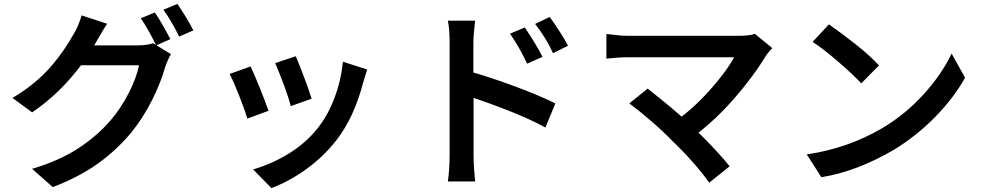

<svg xmlns="http://www.w3.org/2000/svg" viewBox="-20 -878 5040 986"><path d="M855 -677 782 -645Q741 -729 703 -784L775 -814Q806 -770 855 -677ZM973 -722 900 -690Q884 -724 861.5 -762.5Q839 -801 819 -828L891 -858Q939 -788 973 -722ZM828 -533Q806 -454 761 -364Q716 -274 653 -196Q578 -106 482 -37.5Q386 31 251 83L145 -11Q282 -52 378.5 -114Q475 -176 548 -260Q601 -322 641 -400Q681 -478 694 -543H348L390 -645H580H647H685Q735 -645 766 -656L858 -600Q844 -578 828 -533ZM498 -704 473 -661Q421 -566 336 -469.5Q251 -373 145 -301L44 -375Q166 -447 249 -545Q310 -617 357 -701Q369 -719 381 -747.5Q393 -776 399 -799L530 -756Q508 -722 498 -704Z M1580 -371 1473 -333Q1464 -371 1439.5 -437.5Q1415 -504 1393 -554L1499 -589Q1520 -540 1545.5 -471.5Q1571 -403 1580 -371ZM1854 -484 1845 -454Q1798 -274 1707 -157Q1640 -72 1553 -9.5Q1466 53 1374 88L1280 -8Q1379 -37 1465 -90.5Q1551 -144 1610 -218Q1662 -282 1696.5 -372Q1731 -462 1741 -561L1866 -521ZM1359 -309 1250 -269Q1235 -320 1206 -392.5Q1177 -465 1159 -498L1267 -537Q1288 -492 1316 -422Q1344 -352 1359 -309Z M2766 -586 2687 -551Q2645 -640 2599 -705L2675 -737Q2735 -648 2766 -586ZM2897 -643 2820 -605Q2786 -681 2728 -755L2803 -791Q2862 -709 2897 -643ZM2289 -141V-242V-363V-485V-590V-656Q2289 -730 2280 -772H2420Q2411 -698 2411 -656V-576V-467Q2411 -388 2412 -347V-232V-137V-80Q2412 -24 2420 54H2280Q2289 -13 2289 -80ZM2832 -347 2781 -223Q2703 -266 2591 -310Q2479 -354 2385 -384V-513Q2491 -484 2621.5 -435.5Q2752 -387 2832 -347Z M3914 -593Q3849 -485 3749 -370.5Q3649 -256 3531 -169L3442 -251Q3536 -316 3622 -411.5Q3708 -507 3750 -584H3521H3422H3329H3253H3205Q3161 -584 3094 -577V-703Q3108 -702 3118 -701Q3128 -700 3135 -699Q3172 -694 3205 -694H3420H3523H3624H3711H3771Q3827 -694 3857 -704L3946 -631Q3922 -605 3914 -593ZM3212 -347 3306 -423Q3372 -371 3423.5 -328Q3475 -285 3537 -227Q3668 -99 3727 -24L3622 60Q3589 13 3537.5 -45.5Q3486 -104 3434 -153Q3389 -200 3325.5 -255Q3262 -310 3212 -347Z M4494 -542 4403 -450Q4358 -498 4282.5 -563Q4207 -628 4153 -663L4237 -753Q4304 -706 4376 -649Q4448 -592 4494 -542ZM4511 -220Q4630 -291 4723 -393.5Q4816 -496 4867 -603L4936 -479Q4880 -378 4786.5 -281.5Q4693 -185 4576 -112Q4381 3 4198 32L4123 -85Q4334 -116 4511 -220Z"/></svg>

Font: Merged Yaku Han JP SemiBold
Style: Regular
Weight: 600
Designer: Ryoko NISHIZUKA 西塚涼子 (kana, bopomofo & ideographs); Paul D. Hunt (Latin, Greek & Cyrillic); Sandoll Communications 산돌커뮤니
Foundry: Adobe
Version: Version 2.004